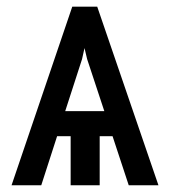

<svg xmlns="http://www.w3.org/2000/svg" viewBox="-20 -548 510 568"><path d="M313 -145 360.8 0H448.7L267.6 -528.3H193.8L14.2 0H102.1L148.9 -145H189V0H274.9V-145ZM172.9 -219.2 222.7 -373 230 -405.8 237.8 -373 288.6 -219.2Z"/></svg>

Font: Roboto Condensed
Style: Regular
Weight: 400
Designer: Google
Version: Version 2.134; 2016